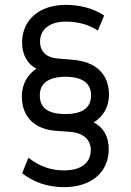

<svg xmlns="http://www.w3.org/2000/svg" viewBox="-20 -756 539 791"><path d="M244 15C360 15 428 -50 428 -141C428 -188 411 -228 366 -252C407 -276 429 -318 429 -366C429 -448 378 -503 276 -510L218 -515C175 -518 145 -540 145 -585C145 -635 185 -667 251 -667C308 -667 352 -651 383 -630L409 -692C364 -722 309 -736 251 -736C140 -736 71 -672 71 -581C71 -528 95 -491 130 -473C95 -450 70 -411 70 -359C70 -269 129 -222 212 -217L267 -213C324 -209 354 -180 354 -138C354 -85 314 -54 244 -54C190 -54 144 -70 97 -106L71 -42C120 -5 176 15 244 15ZM247 -286C177 -287 144 -312 144 -363C144 -411 177 -439 250 -440C326 -439 355 -409 355 -363C355 -309 316 -286 247 -286Z"/></svg>

Font: Finlandica
Style: Regular
Weight: 400
Designer: Niklas Ekholm, Juho Hiilivirta, Jaakko Suomalainen
Foundry: Helsinki Type Studio
Version: Version 2.000;Glyphs 3.2 (3202)